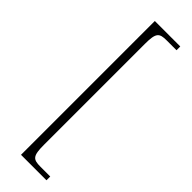

<svg xmlns="http://www.w3.org/2000/svg" viewBox="-297 -766 901 901"><g transform="rotate(45 153.0 -316.0)"><path d="M100 128H269V103H204C155 103 143 93 143 19V-651C143 -725 155 -735 204 -735H269V-760H100Z"/></g></svg>

Font: Noto Serif Ethiopic ExtraLight
Style: Regular
Weight: 200
Designer: Monotype Design Team
Foundry: Monotype Imaging Inc.
Version: Version 2.102